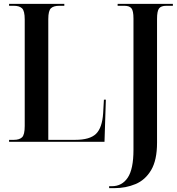

<svg xmlns="http://www.w3.org/2000/svg" viewBox="-20 -734 915 994"><path d="M545 240V230H559Q612 230 641.5 185.5Q671 141 671 42V-638Q671 -678 660.5 -691Q650 -704 624 -704H589V-714H875V-704H841Q814 -704 803.5 -690.5Q793 -677 793 -636V5Q793 95 762.5 146.5Q732 198 681.5 219Q631 240 573 240ZM27 0V-10H52Q80 -10 94 -23Q108 -36 108 -82V-633Q108 -678 94 -691Q80 -704 52 -704H27V-714H313V-704H286Q258 -704 244 -691.5Q230 -679 230 -635V-10H369Q445 -10 477 -41Q509 -72 514 -148L518 -218H528L521 0Z"/></svg>

Font: Noto Serif Display Condensed SemiBold
Style: Regular
Weight: 600
Width: 3
Designer: Monotype Design Team
Foundry: Monotype Imaging Inc.
Version: Version 2.009